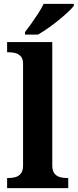

<svg xmlns="http://www.w3.org/2000/svg" viewBox="-20 -979 404 999"><path d="M17 0V-53H29Q44 -53 60.5 -57.5Q77 -62 88.5 -76Q100 -90 100 -118V-646Q100 -673 88 -686Q76 -699 59.5 -703Q43 -707 29 -707H17V-760H252V-118Q252 -90 263.5 -76Q275 -62 292 -57.5Q309 -53 323 -53H335V0ZM110 -812Q125 -831 143.5 -857Q162 -883 179.5 -910Q197 -937 207 -959H364V-949Q355 -936 333.5 -916Q312 -896 285 -874Q258 -852 230 -832.5Q202 -813 178 -799H110Z"/></svg>

Font: Noto Serif Vithkuqi
Style: Regular
Weight: 400
Version: Version 1.005